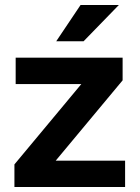

<svg xmlns="http://www.w3.org/2000/svg" viewBox="-20 -752 561 772"><path d="M38 0H483V-106H204L473 -429V-520H43V-414H307L38 -91ZM206 -586H316L458 -732H304Z"/></svg>

Font: Aspekta 650
Style: Regular
Weight: 650
Designer: Ivo Dolenc
Version: Version 2.000